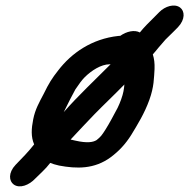

<svg xmlns="http://www.w3.org/2000/svg" viewBox="-20 -603 680 690"><path d="M209.1 -200.1C217.7 -218.7 247.6 -276.7 250.9 -281.8C263 -299.8 274.7 -316 284.9 -326C308.3 -349 343 -372 374.3 -372H377.4C322.8 -317 261.4 -259.8 209.1 -200.1ZM407.8 -474C407.1 -474 405.8 -473.9 404.9 -473.8C310 -463.3 237.1 -412.7 188.8 -349.5C167.3 -322.1 156.1 -304.9 136.7 -265C120.7 -234.5 106.5 -210.2 99.4 -174.5C92.7 -140.9 90.8 -111.5 102.7 -84.1C80.5 -55.9 61.5 -37 35.9 -10.5C9.3 17.5 11.9 47.8 29.5 60.2C51.2 75.5 84.9 62.3 106.9 38.5C111.7 33.4 116.9 28.4 132.3 13.8C143 3.7 151 -5.6 160.6 -17.6C167.7 -14.5 178.8 -11 192.4 -8C255.2 3.8 319.2 5.6 378.5 -38.4C407 -59.8 430.6 -84.5 451.9 -118.5C474.7 -156.2 498.8 -194.6 516.6 -243.7C534.1 -291.8 533.2 -323.7 535.4 -354.9C536.1 -376.1 534.3 -390.9 529.2 -407.6C535.9 -415.1 542.5 -422.8 549.7 -431.9L574.8 -460.9C581.9 -468 592.3 -478.2 602.6 -488.2L619.4 -505.1C646.5 -533.7 644.1 -563.6 627 -576.1C607 -590.9 573.3 -580.7 552.6 -559.7L536.4 -543.4C525.6 -532.5 516.8 -523.6 506.4 -513.3C496.8 -503.4 491.2 -496.7 482.6 -486.3C463.4 -496.7 435.1 -490.4 411.8 -474ZM427 -299.4C425.6 -282.9 423.4 -267.8 415.3 -245.5C411 -233.8 407.7 -225.8 402.7 -215.5C389.5 -190.9 373.3 -159.7 359.4 -137.9C345.2 -115.6 342.2 -111.8 327 -99.5C314.1 -91.6 293.3 -88 250.8 -97.6C242.3 -99.4 237.6 -100.4 233.7 -101.5C261 -130.8 293.2 -165.3 320.1 -193C354.1 -227.8 390.8 -262.2 427 -299.4Z"/></svg>

Font: Take Off
Style: Hosehead
Weight: 400
Foundry: Cannot Into Space Fonts
Version: Version 0.89